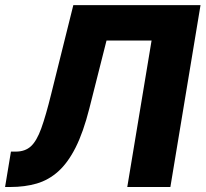

<svg xmlns="http://www.w3.org/2000/svg" viewBox="-34 -748 822 768"><path d="M-13.7 0 9.8 -141.6H29.3Q66.4 -141.6 89.6 -162.8Q112.8 -184.1 131.1 -234.6Q149.4 -285.2 170.9 -372.6L259.3 -727.5H768.1L647.5 0H475.1L572.3 -585.9H392.1L323.2 -313.5Q299.3 -219.2 268.6 -158.2Q237.8 -97.2 199.2 -62.5Q160.6 -27.8 113 -13.9Q65.4 0 7.3 0Z"/></svg>

Font: Inter 16pt ExtraBold
Style: Italic
Weight: 800
Italic angle: -9.3988°
Version: Version 4.001;git-66647c0bb